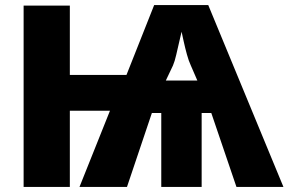

<svg xmlns="http://www.w3.org/2000/svg" viewBox="-20 -736 1136 756"><path d="M800 -716 1096 0H911L812 -291H774V0H615V-291H578L480 0H293L413 -300H255V0H73V-714H255V-441H478L587 -716ZM695 -611Q692 -598 686 -572.5Q680 -547 674 -520.5Q668 -494 661 -478L633 -419H757L731 -479Q723 -496 716 -521.5Q709 -547 703.5 -572Q698 -597 695 -611Z"/></svg>

Font: Noto Sans Disp ExtBd
Style: Regular
Weight: 800
Designer: Monotype Design Team
Foundry: Monotype Imaging Inc.
Version: Version 2.000;GOOG;noto-source:20170915:90ef993387c0; ttfaut